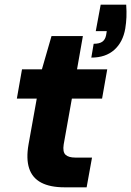

<svg xmlns="http://www.w3.org/2000/svg" viewBox="-20 -800 560 820"><path d="M256 0Q194 0 156 -20Q118 -40 104.5 -81Q91 -122 102 -184L137 -379H52L74 -504H159L200 -646H334L309 -504H438L416 -379H287L252 -183Q247 -151 260 -139Q273 -127 302 -127H373L350 0ZM370 -554 380 -613Q404 -613 416.5 -621.5Q429 -630 433 -649L436 -667H389L410 -780H519Q521 -750 520 -726.5Q519 -703 515 -678Q505 -620 468 -587Q431 -554 370 -554Z"/></svg>

Font: DM Sans Black
Style: Italic
Weight: 900
Italic angle: -10°
Designer: Colophon Foundry, Jonny Pinhorn
Foundry: Colophon Foundry
Version: Version 4.004;gftools[0.9.30]